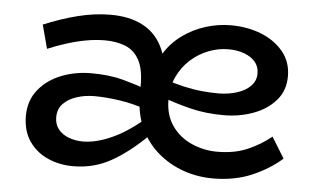

<svg xmlns="http://www.w3.org/2000/svg" viewBox="-42 -545 1010 619"><g transform="rotate(5 463.5 -235.5)"><path d="M665.8 13.5Q617 13.5 570.9 -2.5Q524.9 -18.6 488.2 -50Q451.5 -81.3 430.2 -127.2Q408.9 -173.2 408.9 -233V-263.7Q408.9 -319.1 392.3 -348.2Q375.8 -377.4 347 -388.5Q318.2 -399.7 281.9 -399.7Q253 -399.7 222.5 -394.3Q191.9 -388.9 160.9 -379.2Q129.8 -369.6 97.7 -356.2L77.2 -432.8Q130.9 -455.5 185.7 -469.5Q240.6 -483.5 292.8 -483.5Q352.7 -483.5 395 -462.1Q437.2 -440.8 459.5 -397.5Q481.7 -354.2 481.7 -288.2H441.4Q446.4 -335.9 469.1 -372.4Q491.8 -408.8 526 -433.6Q560.2 -458.4 600.8 -471Q641.4 -483.5 681.3 -483.5Q736.2 -483.5 781 -465.5Q825.8 -447.4 852.4 -414.4Q879.1 -381.5 879.1 -335.9Q879.1 -288.7 851 -256.9Q823 -225.1 778.4 -208.9Q733.9 -192.7 683.9 -192.7Q625 -192.7 576.4 -204.7Q527.8 -216.8 480.7 -233.9V-292.8Q516.3 -280.8 547.8 -273.6Q579.2 -266.5 607.3 -263.8Q635.4 -261.1 661.9 -261.1Q695.2 -261.7 722.1 -270.6Q749 -279.4 764.8 -296Q780.7 -312.5 780.7 -335.9Q780.7 -358.6 767.5 -373.8Q754.4 -389 732 -397.3Q709.5 -405.7 680.7 -405.7Q648.2 -405.7 616.5 -393.5Q584.8 -381.2 558.8 -357.8Q532.8 -334.3 517.4 -301.5Q502 -268.8 502 -227.1Q502 -177.8 525.9 -143.3Q549.9 -108.8 589.3 -91.2Q628.7 -73.5 673 -73.5Q728.7 -73.5 770.7 -91.7Q812.7 -109.8 846.7 -137.5L888.2 -69.9Q846.9 -33.6 791.5 -10Q736.1 13.5 665.8 13.5ZM214 13.5Q170.1 13.5 132.2 -3.2Q94.4 -19.9 71.5 -53.2Q48.6 -86.5 48.6 -135.8Q49.1 -185.8 77.4 -220.3Q105.6 -254.9 150.7 -272.6Q195.7 -290.2 246.7 -290.2Q306 -290.2 350.2 -278.2Q394.5 -266.1 441.1 -249.4V-186.7Q389.5 -204.6 345 -211Q300.5 -217.5 263.7 -217.5Q233.2 -217.5 206.5 -208.9Q179.7 -200.3 163.1 -183.1Q146.4 -166 146.4 -139.1Q146.4 -115.9 159.3 -100Q172.2 -84.1 193.5 -76.4Q214.8 -68.6 238.7 -68.6Q283.1 -68.6 337.2 -94Q391.3 -119.5 448.3 -171.8L451.6 -107.1Q393.7 -49.9 337.5 -18.2Q281.4 13.5 214 13.5Z"/></g></svg>

Font: BioRhyme ExtraBold
Style: Regular
Weight: 800
Designer: Aoife Mooney
Foundry: Aoife Mooney Type
Version: Version 1.600;gftools[0.9.33]